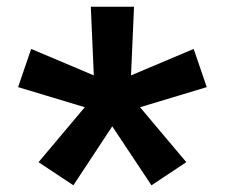

<svg xmlns="http://www.w3.org/2000/svg" viewBox="-20 -805 671 573"><path d="M315 -428 199 -252 95 -321 233 -485 34 -545 73 -659 260 -580 251 -785H380L371 -580L558 -659L597 -545L398 -485L536 -321L432 -252Z"/></svg>

Font: IBM Plex Sans JP
Style: Bold
Weight: 700
Designer: Mike Abbink; Paul van der Laan; Pieter van Rosmalen; Wujin Sim; Yejin Wi; Jinhee Kim; Boomi Park; Yona Kim; Kichan Ma
Foundry: Sandoll Inc.
Version: Version 1.001